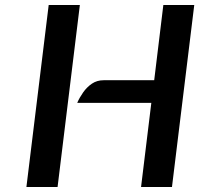

<svg xmlns="http://www.w3.org/2000/svg" viewBox="-20 -747 796 767"><path d="M543.5 0 584.5 -336H288.5Q297.5 -357 312.2 -378Q327 -399 347.2 -412.8Q367.5 -426.5 394 -426.5H596L632.5 -727H756L667 0ZM85.5 0 174.5 -727H299L210 0Z"/></svg>

Font: Expletus Sans SemiBold
Style: Italic
Weight: 600
Italic angle: -7°
Version: Version 7.500